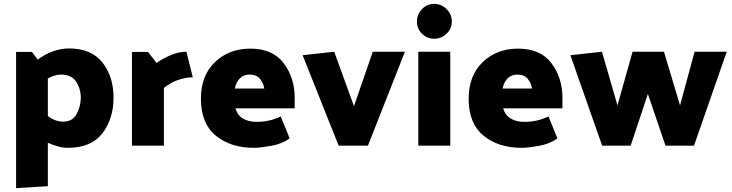

<svg xmlns="http://www.w3.org/2000/svg" viewBox="-20 -752 3779 991"><path d="M397 -246Q397 -294 373 -330.5Q349 -367 295 -367Q276 -367 258.5 -361Q241 -355 227 -347V-153Q243 -140 264.5 -132Q286 -124 305 -124Q355 -124 376 -164.5Q397 -205 397 -246ZM63 -484H145L175 -444Q211 -472 253 -487Q295 -502 337 -502Q451 -502 508.5 -429.5Q566 -357 566 -248Q566 -139 508.5 -64Q451 11 331 11Q306 11 279 3.5Q252 -4 227 -15V209L63 219Z M942 -485 975 -353Q940 -353 900 -339.5Q860 -326 826 -298V0H661V-484H744L788 -427Q818 -449 860 -467Q902 -485 942 -485Z M1272 -501Q1388 -501 1444.5 -425.5Q1501 -350 1501 -248V-193H1195Q1205 -158 1233.5 -140.5Q1262 -123 1304 -123Q1336 -123 1367 -129.5Q1398 -136 1429 -151L1475 -38Q1436 -9 1378.5 1Q1321 11 1291 11Q1170 11 1093.5 -52Q1017 -115 1017 -242Q1017 -362 1089.5 -431.5Q1162 -501 1272 -501ZM1268 -367Q1238 -367 1218.5 -348Q1199 -329 1192 -295H1344Q1340 -323 1322 -345Q1304 -367 1268 -367Z M1728 0 1542 -467 1705 -485 1807 -204 1904 -485H2070L1879 0Z M2312 -641Q2312 -604 2285 -578Q2258 -552 2221 -552Q2184 -552 2158 -578Q2132 -604 2132 -641Q2132 -678 2158 -705Q2184 -732 2221 -732Q2258 -732 2285 -705Q2312 -678 2312 -641ZM2304 -485V0H2139V-485Z M2654 -501Q2770 -501 2826.5 -425.5Q2883 -350 2883 -248V-193H2577Q2587 -158 2615.5 -140.5Q2644 -123 2686 -123Q2718 -123 2749 -129.5Q2780 -136 2811 -151L2857 -38Q2818 -9 2760.5 1Q2703 11 2673 11Q2552 11 2475.5 -52Q2399 -115 2399 -242Q2399 -362 2471.5 -431.5Q2544 -501 2654 -501ZM2650 -367Q2620 -367 2600.5 -348Q2581 -329 2574 -295H2726Q2722 -323 2704 -345Q2686 -367 2650 -367Z M3415 0 3324 -267 3235 0H3088L2924 -467L3087 -485L3167 -208L3245 -485H3407L3490 -208L3565 -485H3731L3562 0Z"/></svg>

Font: Palanquin Dark SemiBold
Style: Regular
Weight: 600
Designer: Pria Ravichandran
Version: Version 1.001